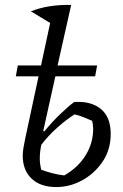

<svg xmlns="http://www.w3.org/2000/svg" viewBox="-20 -748 499 777"><path d="M208 9Q144 9 108 -25Q72 -59 72 -118Q72 -132 75 -150.5Q78 -169 82 -187L136 -439H44L52 -483H146L183 -655L105 -702Q174 -730 268 -728L213 -483H373L365 -439H204L155 -218L159 -216Q193 -257 225.5 -288Q258 -319 280 -335Q347 -340 387.5 -307.5Q428 -275 428 -206Q428 -142 395 -93.5Q362 -45 312 -18Q262 9 208 9ZM141 -106Q141 -95 142.5 -84Q144 -73 147 -61Q169 -53 192 -47Q215 -41 240 -38Q296 -70 326.5 -119.5Q357 -169 357 -226Q357 -243 353 -259Q335 -267 317.5 -274Q300 -281 282 -285Q252 -267 214 -233.5Q176 -200 147 -162Q141 -132 141 -106Z"/></svg>

Font: Piazzolla
Style: Italic
Weight: 400
Italic angle: -11.3°
Designer: Juan Pablo del Peral
Foundry: Huerta Tipografica
Version: Version 1.330